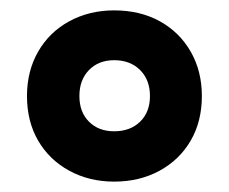

<svg xmlns="http://www.w3.org/2000/svg" viewBox="-20 -744 442 370"><path d="M200 -394Q152 -394 113.5 -415Q75 -436 53.5 -473Q32 -510 32 -559Q32 -607 53.5 -644.5Q75 -682 113.5 -703Q152 -724 200 -724Q250 -724 288 -703Q326 -682 347.5 -644.5Q369 -607 369 -559Q369 -510 347.5 -473Q326 -436 287.5 -415Q249 -394 200 -394ZM200 -491Q231 -491 250 -509.5Q269 -528 269 -559Q269 -590 250 -609Q231 -628 200 -628Q170 -628 151.5 -609Q133 -590 133 -559Q133 -528 151.5 -509.5Q170 -491 200 -491Z"/></svg>

Font: Noto Sans Armenian SemiCondensed ExtraBold
Style: Regular
Weight: 800
Width: 4
Designer: Monotype Design Team
Foundry: Monotype Imaging Inc.
Version: Version 2.008; ttfautohint (v1.8.4.7-5d5b)